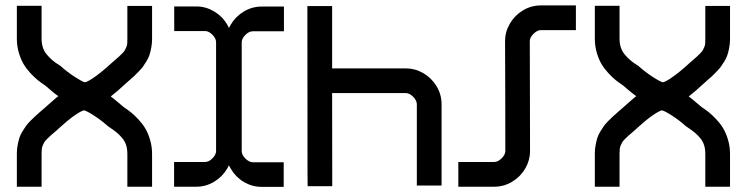

<svg xmlns="http://www.w3.org/2000/svg" viewBox="-20 -708 2833 728"><path d="M43.9 0V-125.5Q43.9 -142.1 46.9 -157.7Q49.8 -173.3 53.5 -185.1Q57.1 -196.8 64.9 -209.5Q72.8 -222.2 78.4 -230.2Q84 -238.3 95.2 -249.5Q106.4 -260.7 112.5 -266.4Q118.7 -272 131.6 -283.4Q144.5 -294.9 149.9 -299.3L174.3 -320.8L195.8 -339.4Q198.2 -341.3 201.2 -343.3Q192.9 -349.1 185.5 -355Q171.4 -366.2 151.4 -383.8Q135.7 -394 123.3 -404.1Q110.8 -414.1 95.2 -430.9Q79.6 -447.8 69.1 -465.6Q58.6 -483.4 51.3 -508.5Q43.9 -533.7 43.9 -561.5V-686H137.7V-561.5Q137.7 -543 142.6 -528.1Q147.5 -513.2 157.7 -501Q168 -488.8 178.2 -480Q190.4 -469.7 206.1 -460L209 -458.5L211.4 -456.1Q234.4 -435.5 264.2 -416Q293 -397.5 302.2 -396Q306.6 -396.5 317.1 -402.1Q327.6 -407.7 347.2 -422.1Q366.7 -436.5 388.7 -456.1Q397.9 -464.8 411.4 -476.3Q424.8 -487.8 429.9 -492.4Q435.1 -497.1 442.9 -504.9Q450.7 -512.7 453.1 -517.1Q455.6 -521.5 458.7 -528.6Q461.9 -535.6 462.4 -542.7Q462.9 -549.8 462.9 -560.1V-685.5H556.6V-560.1Q556.6 -543.5 553.7 -528.1Q550.8 -512.7 547.1 -500.7Q543.5 -488.8 535.6 -476.1Q527.8 -463.4 522.2 -455.6Q516.6 -447.8 505.4 -436.3Q494.1 -424.8 488.3 -419.2Q482.4 -413.6 469.2 -402.3Q456.1 -391.1 451.2 -386.2L427.2 -364.7L404.8 -346.2L399.9 -342.3Q408.2 -336.4 415 -330.6Q429.2 -319.3 449.2 -301.8Q464.8 -291.5 477.3 -281.5Q489.7 -271.5 505.4 -254.6Q521 -237.8 531.5 -220Q542 -202.1 549.3 -177Q556.6 -151.9 556.6 -124V0H462.9V-124Q462.9 -142.6 458.3 -157.5Q453.6 -172.4 443.4 -184.6Q433.1 -196.8 422.4 -205.6Q411.6 -214.4 395 -225.6L392.1 -227.5L389.2 -229.5Q366.2 -250.5 336.9 -269.5Q308.1 -288.1 298.3 -289.6Q293.9 -289.1 283.4 -283.4Q272.9 -277.8 253.4 -263.7Q233.9 -249 212.4 -229.5Q203.1 -220.7 189.7 -209.2Q176.3 -197.8 170.9 -193.1Q165.5 -188.5 158 -180.7Q150.4 -172.9 147.9 -168.7Q145.5 -164.6 142.3 -157.2Q139.2 -149.9 138.4 -142.8Q137.7 -135.7 137.7 -125.5V0Z M640.6 -683.6H724.6Q759.3 -683.6 790.5 -665.5Q821.8 -647.5 840.8 -616.2Q844.7 -609.4 848.1 -602.1Q851.6 -607.9 854.5 -613.8Q872.6 -645 904.1 -664.1Q935.5 -683.1 971.7 -683.1H1056.6V-589.4H938.5Q923.8 -589.4 910.2 -575.4Q896.5 -561.5 896.5 -547.9V-135.3Q896.5 -120.6 910.6 -106.7Q924.8 -92.8 938.5 -92.8H1055.7V0.5H971.7Q936.5 0.5 905.3 -17.6Q874 -36.1 855.5 -67.4L847.7 -81.1L841.8 -69.3Q823.7 -38.1 792.2 -19Q760.7 0 724.1 0H640.1V-93.8H757.3Q772 -93.8 785.6 -107.7Q799.3 -121.6 799.3 -135.3V-547.9Q799.3 -562.5 785.4 -576.4Q771.5 -590.3 757.8 -590.3H640.6Z M1146.5 -2Q1146.5 -25.4 1146 -48.8L1145.5 -638.2V-685.1H1239.3V-638.7V-448.7H1519Q1553.7 -448.7 1585 -430.7Q1616.2 -412.6 1635.3 -381.1Q1654.3 -349.6 1654.3 -312.5V-4.4H1560.5V-312.5Q1560.5 -327.1 1546.6 -341.1Q1532.7 -355 1519 -355H1239.3V-343.8Q1239.3 -147 1239.7 -48.8V-2Z M1717.8 -93.8H1853.5Q1868.2 -93.8 1882.1 -107.7Q1896 -121.6 1896 -135.3Q1896 -259.8 1895.8 -343.8Q1895.5 -427.7 1895 -552.2Q1895 -586.9 1913.1 -618.2Q1931.2 -649.4 1962.6 -668.5Q1994.1 -687.5 2031.2 -687.5H2163.6V-593.8H2031.2Q2016.6 -593.8 2002.7 -579.6Q1988.8 -565.4 1988.8 -552.2Q1988.8 -427.7 1989.3 -343.8Q1989.7 -259.8 1989.7 -135.3Q1989.7 -100.6 1971.7 -69.3Q1953.6 -38.1 1922.1 -19Q1890.6 0 1853.5 0H1717.8Z M2235.4 0V-125.5Q2235.4 -142.1 2238.3 -157.7Q2241.2 -173.3 2244.9 -185.1Q2248.5 -196.8 2256.3 -209.5Q2264.2 -222.2 2269.8 -230.2Q2275.4 -238.3 2286.6 -249.5Q2297.9 -260.7 2304 -266.4Q2310.1 -272 2323 -283.4Q2335.9 -294.9 2341.3 -299.3L2365.7 -320.8L2387.2 -339.4Q2389.6 -341.3 2392.6 -343.3Q2384.3 -349.1 2377 -355Q2362.8 -366.2 2342.8 -383.8Q2327.1 -394 2314.7 -404.1Q2302.2 -414.1 2286.6 -430.9Q2271 -447.8 2260.5 -465.6Q2250 -483.4 2242.7 -508.5Q2235.4 -533.7 2235.4 -561.5V-686H2329.1V-561.5Q2329.1 -543 2334 -528.1Q2338.9 -513.2 2349.1 -501Q2359.4 -488.8 2369.6 -480Q2381.8 -469.7 2397.5 -460L2400.4 -458.5L2402.8 -456.1Q2425.8 -435.5 2455.6 -416Q2484.4 -397.5 2493.7 -396Q2498 -396.5 2508.5 -402.1Q2519 -407.7 2538.6 -422.1Q2558.1 -436.5 2580.1 -456.1Q2589.4 -464.8 2602.8 -476.3Q2616.2 -487.8 2621.3 -492.4Q2626.5 -497.1 2634.3 -504.9Q2642.1 -512.7 2644.5 -517.1Q2647 -521.5 2650.1 -528.6Q2653.3 -535.6 2653.8 -542.7Q2654.3 -549.8 2654.3 -560.1V-685.5H2748V-560.1Q2748 -543.5 2745.1 -528.1Q2742.2 -512.7 2738.5 -500.7Q2734.9 -488.8 2727.1 -476.1Q2719.2 -463.4 2713.6 -455.6Q2708 -447.8 2696.8 -436.3Q2685.5 -424.8 2679.7 -419.2Q2673.8 -413.6 2660.6 -402.3Q2647.5 -391.1 2642.6 -386.2L2618.7 -364.7L2596.2 -346.2L2591.3 -342.3Q2599.6 -336.4 2606.4 -330.6Q2620.6 -319.3 2640.6 -301.8Q2656.2 -291.5 2668.7 -281.5Q2681.2 -271.5 2696.8 -254.6Q2712.4 -237.8 2722.9 -220Q2733.4 -202.1 2740.7 -177Q2748 -151.9 2748 -124V0H2654.3V-124Q2654.3 -142.6 2649.7 -157.5Q2645 -172.4 2634.8 -184.6Q2624.5 -196.8 2613.8 -205.6Q2603 -214.4 2586.4 -225.6L2583.5 -227.5L2580.6 -229.5Q2557.6 -250.5 2528.3 -269.5Q2499.5 -288.1 2489.7 -289.6Q2485.4 -289.1 2474.9 -283.4Q2464.4 -277.8 2444.8 -263.7Q2425.3 -249 2403.8 -229.5Q2394.5 -220.7 2381.1 -209.2Q2367.7 -197.8 2362.3 -193.1Q2356.9 -188.5 2349.4 -180.7Q2341.8 -172.9 2339.4 -168.7Q2336.9 -164.6 2333.7 -157.2Q2330.6 -149.9 2329.8 -142.8Q2329.1 -135.7 2329.1 -125.5V0Z"/></svg>

Font: GokturkKurgu
Style: Regular
Weight: 400
Designer: facebook.com/biligbitig
Foundry: facebook.com/biligbitig
Version: Version 1.0